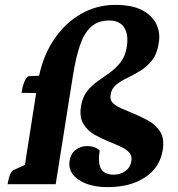

<svg xmlns="http://www.w3.org/2000/svg" viewBox="-20 -754 730 786"><path d="M421 12Q346 12 301.5 -18.5Q257 -49 265 -96Q269 -124 289 -140Q309 -156 337 -156Q369 -156 388 -138Q380 -87 393.5 -63Q407 -39 446 -39Q473 -39 493.5 -54Q514 -69 518 -95Q521 -116 509 -129.5Q497 -143 475.5 -153Q454 -163 429 -173Q399 -185 369 -201.5Q339 -218 321.5 -246.5Q304 -275 312 -321Q318 -357 336.5 -380.5Q355 -404 380 -421.5Q405 -439 430 -457Q455 -475 474 -499.5Q493 -524 499 -562Q507 -612 488.5 -641Q470 -670 427 -670Q380 -670 351.5 -643Q323 -616 306.5 -566Q290 -516 279 -447L208 0H11Q20 -52 36 -58L82 -79L128 -373L68 -374Q71 -396 78.5 -416Q86 -436 96 -442L140 -444Q158 -529 202.5 -594.5Q247 -660 311.5 -697Q376 -734 452 -734Q521 -734 562.5 -712Q604 -690 620.5 -654.5Q637 -619 630 -579Q624 -535 603 -508Q582 -481 555 -464.5Q528 -448 501 -435Q474 -422 455 -406.5Q436 -391 433 -366Q429 -346 441 -333.5Q453 -321 474 -311.5Q495 -302 520 -292Q552 -279 584 -262Q616 -245 635 -216Q654 -187 646 -139Q635 -69 574.5 -28.5Q514 12 421 12Z"/></svg>

Font: Petrona ExtraBold
Style: Italic
Weight: 800
Italic angle: -9°
Designer: Ringo R. Seeber
Foundry: Ringo R. Seeber
Version: Version 2.001; ttfautohint (v1.8.3)